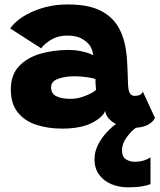

<svg xmlns="http://www.w3.org/2000/svg" viewBox="-20 -556 700 842"><path d="M252 8Q190 8 139 -8.8Q88 -25.5 57.8 -63.2Q27.5 -101 27.5 -164Q27.5 -227.5 63.2 -265.5Q99 -303.5 156.8 -320.2Q214.5 -337 280.5 -337Q315 -337 345.8 -329.2Q376.5 -321.5 388.5 -313.5Q388 -325 383 -338.8Q378 -352.5 369.5 -362Q355.5 -378 333.5 -389Q311.5 -400 273.5 -400Q235.5 -400 205.5 -382.5Q175.5 -365 160.5 -344L24.5 -431.5Q58.5 -478 127.8 -507.2Q197 -536.5 277.5 -536.5Q367.5 -536.5 422 -508.8Q476.5 -481 504 -428.5Q529 -380 536 -309Q538 -281 539.2 -253.8Q540.5 -226.5 541 -199.5Q541.5 -160 549.2 -147.8Q557 -135.5 570.5 -135.5Q598.5 -135.5 606.5 -154L659.5 -39Q653.5 -23.5 632 -10.8Q610.5 2 575.5 4.5Q555.5 19 535.2 46.5Q515 74 515 103Q515 131.5 532.2 142.5Q549.5 153.5 571 153.5Q589.5 153.5 606.5 149Q623.5 144.5 640 134V251.5Q628 256.5 603.5 261Q579 265.5 540 265.5Q501.5 265.5 468.2 251.5Q435 237.5 414.8 210.2Q394.5 183 394.5 142.5Q394.5 109.5 409.5 79.8Q424.5 50 446.2 26.2Q468 2.5 488.5 -12Q469.5 -22 456.5 -36.8Q443.5 -51.5 441.5 -70Q430 -40.5 381.2 -16.2Q332.5 8 252 8ZM290 -122.5Q321.5 -122.5 355 -136Q388.5 -149.5 401.5 -162Q400 -173 399.2 -186.8Q398.5 -200.5 398.5 -209Q388.5 -213.5 361.2 -217.5Q334 -221.5 306 -221.5Q268 -221.5 236 -210.8Q204 -200 204 -173Q204 -145.5 227 -134Q250 -122.5 290 -122.5Z"/></svg>

Font: Grandstander ExtraBold
Style: Regular
Weight: 800
Designer: Tyler Finck
Foundry: Etcetera Type Co
Version: Version 1.200; ttfautohint (v1.8.3)